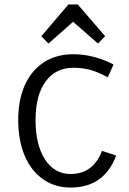

<svg xmlns="http://www.w3.org/2000/svg" viewBox="-20 -830 581 864"><path d="M298 14Q227 14 173.5 -23.5Q120 -61 91 -129.5Q62 -198 62 -290Q62 -381 92 -447.5Q122 -514 178 -550Q234 -586 310 -586Q400 -586 491 -540L465 -482Q423 -505 388 -515Q353 -525 310 -525Q230 -525 185 -463Q140 -401 140 -290Q140 -178 182.5 -112.5Q225 -47 298 -47Q399 -47 439 -151L503 -130Q448 14 298 14ZM198 -634 166 -667 288 -810H330L453 -667L421 -634L309 -732Z"/></svg>

Font: Fauna One
Style: Regular
Weight: 400
Designer: Eduardo Rodriguez Tunni
Foundry: Eduardo Rodriguez Tunni
Version: Version 2.001; ttfautohint (v1.8.4.7-5d5b);gftools[0.9.23]